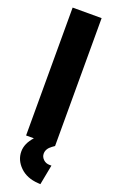

<svg xmlns="http://www.w3.org/2000/svg" viewBox="-175 -745 591 996"><g transform="rotate(20 120.0 -247.0)"><path d="M40 -706H200V0L186 10Q158 30 158 57Q158 75 172 88.5Q186 102 207 102H217L196 212L182 211Q120 207 82.5 170.5Q45 134 45 86Q45 42 83 0H40Z"/></g></svg>

Font: Lineal Heavy
Style: Regular
Weight: 900
Designer: Created by Frank Adebiaye with contributions from Anton Moglia & Ariel Martín Pérez
Created by Frank ADEBIAYE with FontF
Foundry: Velvetyne Type Foundry
Version: Version 2.000